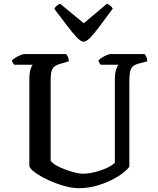

<svg xmlns="http://www.w3.org/2000/svg" viewBox="-20 -988 827 1008"><path d="M394 0Q357 0 313 -13Q269 -26 229 -45Q189 -64 162.5 -83.5Q136 -103 134 -117V-568Q134 -605 140.5 -624.5Q147 -644 152 -648H55Q52 -653 48 -657.5Q44 -662 43 -671Q49 -678 61.5 -685.5Q74 -693 87 -698.5Q100 -704 106 -704H327Q332 -699 336.5 -689.5Q341 -680 341 -666L297 -653Q275 -647 264 -637Q253 -627 249.5 -610.5Q246 -594 246 -567V-144Q255 -131 276.5 -119Q298 -107 324 -97.5Q350 -88 374.5 -82Q399 -76 414 -76Q445 -76 480 -85Q515 -94 543.5 -107.5Q572 -121 583 -134V-568Q583 -606 590.5 -625.5Q598 -645 602 -648H509Q505 -652 501.5 -657.5Q498 -663 497 -671Q503 -678 515 -685.5Q527 -693 540 -698.5Q553 -704 559 -704H739Q744 -699 748.5 -689.5Q753 -680 753 -666L708 -654Q688 -649 677.5 -639.5Q667 -630 663 -611.5Q659 -593 659 -559V-113Q650 -99 625 -79.5Q600 -60 563.5 -42Q527 -24 483.5 -12Q440 0 394 0ZM419 -769Q405 -769 383 -792Q361 -815 331.5 -854Q302 -893 265 -942Q269 -950 278 -958Q287 -966 296 -968L420 -866L541 -968Q550 -965 559 -958Q568 -951 572 -943Q534 -892 505 -852.5Q476 -813 454.5 -791Q433 -769 419 -769Z"/></svg>

Font: Texturina Medium 12pt Medium
Style: Regular
Weight: 500
Version: Version 1.002